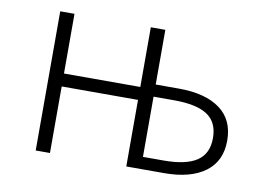

<svg xmlns="http://www.w3.org/2000/svg" viewBox="-62 -621 992 716"><g transform="rotate(10 433.5 -263.5)"><path d="M112 -527H166V-301H455V-527H510V-320H598Q698 -320 753.5 -279.5Q809 -239 809 -160Q809 -82 753.5 -41Q698 0 598 0H455V-252H166V0H112ZM755 -160Q755 -220 714 -247Q673 -274 588 -274H510V-46H588Q673 -46 714 -73.5Q755 -101 755 -160Z"/></g></svg>

Font: Nebula Sans Light
Style: Regular
Weight: 300
Designer: Paul D. Hunt for Adobe (as Source Sans)
Foundry: Nebula Entertainment & Broadcasting LLC
Version: Version 1.010